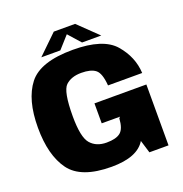

<svg xmlns="http://www.w3.org/2000/svg" viewBox="-143 -938 1015 1067"><g transform="rotate(-20 364.5 -404.0)"><path d="M337.5 4Q490 4 538 -75.5L561 0H674V-360H367V-242H475.5L468.5 -235Q465 -174.5 439.2 -153.2Q413.5 -132 357 -132Q296 -132 262.5 -170.8Q229 -209.5 229 -333.5Q229 -481 262.5 -512.8Q296 -544.5 355.5 -544.5Q412.5 -544.5 439.5 -523Q466.5 -501.5 472 -428H674Q669.5 -524 602 -602.5Q534.5 -681 355 -681Q162 -681 93.8 -593.2Q25.5 -505.5 25.5 -340Q25.5 -176.5 91.5 -86.2Q157.5 4 337.5 4ZM177 -701.5H289.5L354 -773.5L418 -701.5H531.5L417 -812H291Z"/></g></svg>

Font: Anybody UltraCondensed Thin ExtraBold
Style: Regular
Weight: 800
Version: Version 1.111